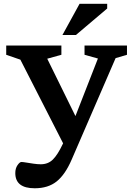

<svg xmlns="http://www.w3.org/2000/svg" viewBox="-20 -752 704 1004"><path d="M161.5 232.5Q60 232.5 60 153Q60 128.5 71.5 111.8Q83 95 92 95Q99.5 95 117.2 98Q135 101 155.8 104Q176.5 107 193 107Q231.5 107 256.5 82.2Q281.5 57.5 307.5 2.5L310 -2.5L86.5 -440L12.5 -465.5V-514H301V-465.5L227 -445L374.5 -145L492 -446L422 -465.5V-514H644V-465.5L584.5 -448L355 82Q321 161 276.2 196.8Q231.5 232.5 161.5 232.5ZM306.5 -569 396 -732H540.5V-707.5L377 -569Z"/></svg>

Font: Newsreader 6pt Medium
Style: Regular
Weight: 500
Designer: Hugues Gentile
Foundry: Production Type
Version: Version 1.003; ttfautohint (v1.8.3)